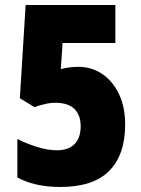

<svg xmlns="http://www.w3.org/2000/svg" viewBox="-20 -734 562 764"><path d="M293 -468Q345 -468 387 -439.5Q429 -411 453.5 -359.5Q478 -308 478 -238Q478 -118 414.5 -54Q351 10 220 10Q118 10 49 -28V-181Q84 -163 127 -149.5Q170 -136 207 -136Q252 -136 276.5 -160.5Q301 -185 301 -232Q301 -276 276 -300.5Q251 -325 200 -325Q180 -325 159 -320Q138 -315 117 -308L59 -343L82 -714H439V-563H229L222 -459Q241 -464 257.5 -466Q274 -468 293 -468Z"/></svg>

Font: Noto Sans Lao Looped Condensed Black
Style: Regular
Weight: 900
Width: 3
Designer: Mark Frömberg, Ben Mitchell
Foundry: The Fontpad Ltd
Version: Version 1.002; ttfautohint (v1.8.4.7-5d5b)